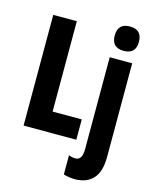

<svg xmlns="http://www.w3.org/2000/svg" viewBox="-144 -862 957 1196"><g transform="rotate(15 335.0 -264.0)"><path d="M62 0V-714H214V-131H402V0ZM465 -689Q465 -768 543 -768Q621 -768 621 -689Q621 -611 543 -611Q465 -611 465 -689ZM460 240Q441 240 421.5 237.5Q402 235 383 229V105Q406 114 426 114Q470 114 470 43V-550H615V53Q615 149 574 194Q533 239 460 240Z"/></g></svg>

Font: Noto Sans ExtraCondensed ExtraBold
Style: Regular
Weight: 800
Width: 2
Designer: Monotype Design Team
Foundry: Monotype Imaging Inc.
Version: Version 2.013; ttfautohint (v1.8.4.7-5d5b)